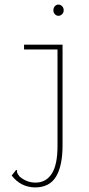

<svg xmlns="http://www.w3.org/2000/svg" viewBox="-20 -644 390 838"><path d="M133 174Q70 173 31 122L46 103L51 97L55 101Q53 105 55.5 111Q58 117 66 127Q97 153 135 153Q181 153 206 114Q231 75 231 -6V-428H85V-449H253V-10Q253 80 224.5 127Q196 174 133 174ZM235 -575Q226 -575 219.5 -582Q213 -589 213 -599Q213 -610 219.5 -617Q226 -624 235 -624Q244 -624 251 -617Q258 -610 258 -599Q258 -589 251 -582Q244 -575 235 -575Z"/></svg>

Font: Inconsolata ExtraCondensed ExtraLight
Style: Regular
Weight: 200
Width: 2
Monospace: yes
Designer: Raph Levien, Cyreal, Brenton Simpson
Foundry: Raph Levien, Cyreal, Google
Version: Version 3.001; ttfautohint (v1.8.2.53-6de2)